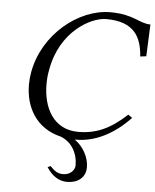

<svg xmlns="http://www.w3.org/2000/svg" viewBox="-59 -708 801 990"><g transform="rotate(5 341.5 -212.5)"><path d="M219 166C248 211 284 233 325 233C379 233 421 204 421 149C421 100 393 45 346 12H354C450 12 547 -36 631 -125L610 -140C526 -62 453 -29 360 -29C231 -29 176 -139 176 -260C176 -284 178 -309 183 -334C218 -537 375 -621 454 -621C600 -621 638 -543 645 -444L676 -448L683 -613C624 -613 595 -658 472 -658C307 -658 127 -512 92 -315C88 -293 86 -271 86 -250C86 -134 143 -28 272 3C329 24 362 80 362 144C362 169 338 195 302 195C272 195 256 182 234 159Z"/></g></svg>

Font: Libertinus Serif
Style: Italic
Weight: 400
Italic angle: -12°
Designer: Philipp H. Poll, Khaled Hosny
Foundry: Caleb Maclennan
Version: Version 7.050;RELEASE